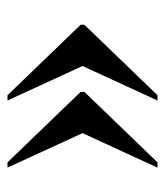

<svg xmlns="http://www.w3.org/2000/svg" viewBox="16 -526 440 512"><g transform="rotate(-90 236.0 -270.0)"><path d="M224 -70H238L426 -265V-275L238 -470H224L316 -270ZM45 -70H59L247 -265V-275L59 -470H45L137 -270Z"/></g></svg>

Font: Noto Serif Display Condensed Extra
Style: Regular
Weight: 800
Width: 3
Designer: Monotype Design Team
Foundry: Monotype Imaging Inc.
Version: Version 1.900